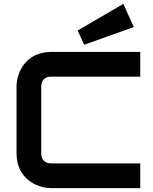

<svg xmlns="http://www.w3.org/2000/svg" viewBox="-20 -967 788 987"><path d="M701 -127H243C211 -127 192 -146 192 -178V-521C192 -555 210 -573 243 -573H701V-700H243C112 -700 65 -593 65 -522V-178C65 -47 172 0 243 0H701ZM614 -947 379 -810 413 -737 668 -828Z"/></svg>

Font: Audiowide
Style: Regular
Weight: 400
Designer: Astigmatic (AOETI)
Foundry: Astigmatic (AOETI)
Version: Version 1.002